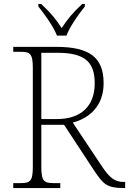

<svg xmlns="http://www.w3.org/2000/svg" viewBox="-20 -951 653 971"><path d="M268 -771H316C333 -816 378 -880 409 -918V-931H396C348 -887 322 -855 292 -809C262 -855 236 -887 188 -931H174V-918C205 -880 251 -816 268 -771ZM47 0H285V-25H251C202 -25 189 -35 189 -108V-320H304L455 -90C502 -20 519 0 607 0H613V-31H604C561 -31 535 -51 496 -109L348 -331C434 -354 504 -416 504 -530C504 -661 433 -714 264 -714H47V-689H84C133 -689 146 -679 146 -606V-108C146 -35 133 -25 84 -25H47ZM269 -349H189V-684H272C417 -684 459 -630 459 -529C459 -415 390 -349 269 -349Z"/></svg>

Font: Noto Serif Sinhala ExtraLight
Style: Regular
Weight: 200
Designer: Jelle Bosma - Monotype Design Team
Foundry: Monotype Imaging Inc.
Version: Version 2.007